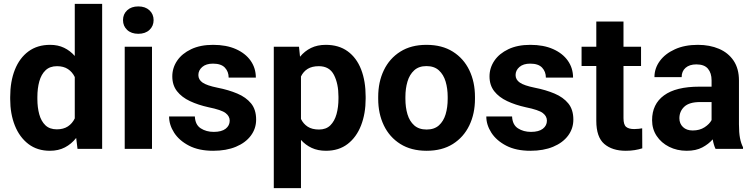

<svg xmlns="http://www.w3.org/2000/svg" viewBox="-20 -770 3895 993"><path d="M32.7 -257.8V-268.1Q32.7 -348.6 56.9 -409.4Q81.1 -470.2 127.2 -504.2Q173.3 -538.1 239.3 -538.1Q279.8 -538.1 311.3 -522.9Q342.8 -507.8 366.7 -480.5V-750H508.3V0H380.9L374 -56.6Q349.6 -25.4 315.9 -7.8Q282.2 9.8 238.3 9.8Q172.9 9.8 127 -25.1Q81.1 -60.1 56.9 -120.6Q32.7 -181.2 32.7 -257.8ZM173.3 -268.1V-257.8Q173.3 -214.4 183.1 -178.7Q192.9 -143.1 214.8 -122.1Q236.8 -101.1 273.9 -101.1Q308.1 -101.1 331.1 -116.2Q354 -131.3 366.7 -157.7V-371.6Q354 -397.9 331.3 -412.8Q308.6 -427.7 274.9 -427.7Q237.8 -427.7 215.6 -406.5Q193.4 -385.3 183.3 -349.1Q173.3 -313 173.3 -268.1Z M616.2 -666Q616.2 -696.8 637.7 -716.8Q659.2 -736.8 695.3 -736.8Q731.4 -736.8 752.9 -716.8Q774.4 -696.8 774.4 -666Q774.4 -635.3 752.9 -615.2Q731.4 -595.2 695.3 -595.2Q659.2 -595.2 637.7 -615.2Q616.2 -635.3 616.2 -666ZM766.1 -528.3V0H625V-528.3Z M1168 -146Q1168 -168.9 1146.7 -185.3Q1125.5 -201.7 1058.6 -215.3Q1004.9 -227.1 962.4 -247.1Q919.9 -267.1 895.5 -298.3Q871.1 -329.6 871.1 -375Q871.1 -418.9 896.2 -456.1Q921.4 -493.2 968.8 -515.6Q1016.1 -538.1 1082 -538.1Q1150.4 -538.1 1200 -516.1Q1249.5 -494.1 1276.4 -455.8Q1303.2 -417.5 1303.2 -368.7H1162.6Q1162.6 -399.4 1143.1 -420.2Q1123.5 -440.9 1081.5 -440.9Q1045.9 -440.9 1025.9 -423.6Q1005.9 -406.2 1005.9 -381.8Q1005.9 -357.9 1027.8 -342.8Q1049.8 -327.6 1105 -316.4Q1162.1 -305.2 1207.3 -286.1Q1252.4 -267.1 1278.6 -235.1Q1304.7 -203.1 1304.7 -151.4Q1304.7 -105 1277.3 -68.4Q1250 -31.7 1200.2 -11Q1150.4 9.8 1082.5 9.8Q1008.3 9.8 957.5 -16.6Q906.7 -43 880.6 -83.7Q854.5 -124.5 854.5 -167.5H987.8Q989.7 -124.5 1018.3 -106.2Q1046.9 -87.9 1085.4 -87.9Q1126 -87.9 1147 -104.2Q1168 -120.6 1168 -146Z M1871.1 -270V-259.8Q1871.1 -182.6 1847.4 -121.6Q1823.7 -60.5 1778.1 -25.4Q1732.4 9.8 1666 9.8Q1624 9.8 1592 -5.1Q1560.1 -20 1536.6 -46.4V203.1H1396V-528.3H1526.4L1531.7 -476.6Q1555.7 -505.9 1588.6 -522Q1621.6 -538.1 1665 -538.1Q1732.4 -538.1 1778.3 -504.6Q1824.2 -471.2 1847.7 -410.9Q1871.1 -350.6 1871.1 -270ZM1730.5 -259.8V-270Q1730.5 -336.9 1707.3 -382.3Q1684.1 -427.7 1628.9 -427.7Q1593.8 -427.7 1571.3 -413.8Q1548.8 -399.9 1536.6 -374.5V-154.8Q1548.8 -129.4 1571.5 -114.7Q1594.2 -100.1 1629.9 -100.1Q1666.5 -100.1 1688.5 -121.8Q1710.4 -143.6 1720.5 -179.9Q1730.5 -216.3 1730.5 -259.8Z M1936 -258.8V-269Q1936 -346.2 1965.3 -407Q1994.6 -467.8 2050.3 -502.9Q2106 -538.1 2185.5 -538.1Q2266.1 -538.1 2322 -502.9Q2377.9 -467.8 2407.2 -407Q2436.5 -346.2 2436.5 -269V-258.8Q2436.5 -182.1 2407.2 -121.3Q2377.9 -60.5 2322.3 -25.4Q2266.6 9.8 2186.5 9.8Q2106.4 9.8 2050.5 -25.4Q1994.6 -60.5 1965.3 -121.3Q1936 -182.1 1936 -258.8ZM2076.7 -269V-258.8Q2076.7 -214.8 2087.4 -179Q2098.1 -143.1 2122.3 -121.6Q2146.5 -100.1 2186.5 -100.1Q2226.1 -100.1 2250 -121.6Q2273.9 -143.1 2284.7 -179Q2295.4 -214.8 2295.4 -258.8V-269Q2295.4 -312 2284.7 -348.1Q2273.9 -384.3 2249.8 -406.2Q2225.6 -428.2 2185.5 -428.2Q2146 -428.2 2122.1 -406.2Q2098.1 -384.3 2087.4 -348.1Q2076.7 -312 2076.7 -269Z M2808.6 -146Q2808.6 -168.9 2787.4 -185.3Q2766.1 -201.7 2699.2 -215.3Q2645.5 -227.1 2603 -247.1Q2560.5 -267.1 2536.1 -298.3Q2511.7 -329.6 2511.7 -375Q2511.7 -418.9 2536.9 -456.1Q2562 -493.2 2609.4 -515.6Q2656.7 -538.1 2722.7 -538.1Q2791 -538.1 2840.6 -516.1Q2890.1 -494.1 2917 -455.8Q2943.8 -417.5 2943.8 -368.7H2803.2Q2803.2 -399.4 2783.7 -420.2Q2764.2 -440.9 2722.2 -440.9Q2686.5 -440.9 2666.5 -423.6Q2646.5 -406.2 2646.5 -381.8Q2646.5 -357.9 2668.5 -342.8Q2690.4 -327.6 2745.6 -316.4Q2802.7 -305.2 2847.9 -286.1Q2893.1 -267.1 2919.2 -235.1Q2945.3 -203.1 2945.3 -151.4Q2945.3 -105 2918 -68.4Q2890.6 -31.7 2840.8 -11Q2791 9.8 2723.1 9.8Q2648.9 9.8 2598.1 -16.6Q2547.4 -43 2521.2 -83.7Q2495.1 -124.5 2495.1 -167.5H2628.4Q2630.4 -124.5 2658.9 -106.2Q2687.5 -87.9 2726.1 -87.9Q2766.6 -87.9 2787.6 -104.2Q2808.6 -120.6 2808.6 -146Z M3295.4 -528.3V-428.7H3204.6V-159.2Q3204.6 -125 3218.3 -113.8Q3231.9 -102.5 3259.8 -102.5Q3272.9 -102.5 3283.2 -103.8Q3293.5 -105 3301.3 -106.4L3301.8 -2.9Q3283.7 2.9 3262.7 6.3Q3241.7 9.8 3216.3 9.8Q3146.5 9.8 3105.2 -25.6Q3064 -61 3064 -145V-428.7H2987.8V-528.3H3064V-658.7H3204.6V-528.3Z M3680.7 0Q3671.4 -19 3666 -49.3Q3645 -24.9 3612.3 -7.6Q3579.6 9.8 3531.7 9.8Q3481.4 9.8 3440.7 -10.7Q3399.9 -31.2 3376.2 -66.9Q3352.5 -102.5 3352.5 -148.4Q3352.5 -231.4 3414.1 -276.6Q3475.6 -321.8 3597.2 -321.8H3660.2V-354.5Q3660.2 -392.1 3641.4 -414.6Q3622.6 -437 3581.5 -437Q3545.9 -437 3525.6 -419.2Q3505.4 -401.4 3505.4 -371.1H3364.7Q3364.7 -416.5 3392.3 -454.3Q3419.9 -492.2 3470.5 -515.1Q3521 -538.1 3589.4 -538.1Q3650.4 -538.1 3698.5 -517.6Q3746.6 -497.1 3774.2 -456.1Q3801.8 -415 3801.8 -353.5V-127.4Q3801.8 -84 3807.1 -56.2Q3812.5 -28.3 3822.8 -8.3V0ZM3562.5 -95.2Q3598.6 -95.2 3624 -111.8Q3649.4 -128.4 3660.2 -148.9V-242.2H3601.1Q3544.9 -242.2 3519.3 -218.3Q3493.7 -194.3 3493.7 -158.2Q3493.7 -130.9 3512.2 -113Q3530.8 -95.2 3562.5 -95.2Z"/></svg>

Font: Vazirmatn RD
Style: Bold
Weight: 700
Designer: Saber Rastikerdar
Foundry: Saber Rastikerdar
Version: Version 32.102